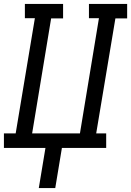

<svg xmlns="http://www.w3.org/2000/svg" viewBox="-30 -755 669 980"><path d="M168 205 202 0H-10V-74H50L148 -662H97V-735H292V-661H231L134 -74H378L475 -662H424V-735H619V-661H559L461 -74H512V0H286L252 205Z"/></svg>

Font: Iosevka Curly Slab ExObl
Style: Regular
Weight: 400
Width: 7
Italic angle: -9°
Monospace: yes
Designer: Belleve Invis
Foundry: Belleve Invis
Version: Version 11.1.0; ttfautohint (v1.8.3)